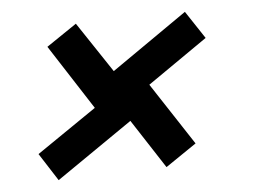

<svg xmlns="http://www.w3.org/2000/svg" viewBox="-20 -414 441 324"><path d="M79 -110 45 -154 140 -232 60 -335 108 -374 172 -294 292 -394 327 -350 232 -271 310 -172 261 -132 200 -210Z"/></svg>

Font: Saira ExtraCondensed Light
Style: Italic
Weight: 300
Width: 2
Italic angle: -12°
Designer: Hector Gatti with collaboration of the Omnibus-Type team
Foundry: Omnibus-Type
Version: Version 1.101